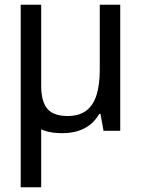

<svg xmlns="http://www.w3.org/2000/svg" viewBox="-20 -556 603 816"><path d="M68 240V-227H155V240ZM243 10Q155 10 111.5 -36.5Q68 -83 68 -177V-536H155V-192Q155 -125 181 -94Q207 -63 267 -63Q317 -63 347 -86Q377 -109 390.5 -153Q404 -197 404 -259V-536H491V0H420L407 -72H402Q385 -43 361.5 -25Q338 -7 308.5 1.5Q279 10 243 10Z"/></svg>

Font: Noto Sans Mono SemiCondensed
Style: Regular
Weight: 400
Width: 4
Designer: Monotype Design Team
Foundry: Monotype Imaging Inc.
Version: Version 2.010